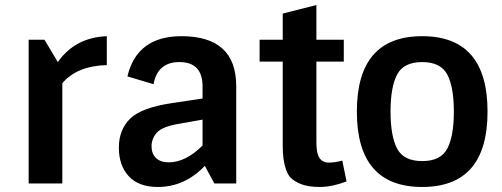

<svg xmlns="http://www.w3.org/2000/svg" viewBox="-20 -730 1996 764"><path d="M228 0H94V-572H157L210 -483Q279 -581 405 -586V-471Q287 -468 228 -399Z M702 -586Q920 -586 920 -387V0H833L795 -70Q715 14 608 14Q532 14 492.5 -28.5Q453 -71 453 -142.5Q453 -214 498 -258Q543 -302 666 -320L786 -338V-386Q786 -483 694 -483Q607 -483 591 -395L487 -426Q525 -586 702 -586ZM651 -84Q719 -84 786 -151V-254L690 -237Q625 -226 604 -202Q583 -178 583 -148Q583 -118 601 -101Q619 -84 651 -84Z M1013 -485V-572H1105V-676L1239 -710V-572H1348V-485H1239V-162Q1239 -119 1251.5 -101Q1264 -83 1288.5 -83Q1313 -83 1342 -91L1359 -8Q1300 14 1253.5 14Q1207 14 1179 3Q1151 -8 1137 -22.5Q1123 -37 1116 -62Q1105 -97 1105 -149V-485Z M1560 -139Q1586 -89 1660 -89Q1734 -89 1760 -139Q1786 -189 1786 -286Q1786 -383 1760 -433Q1734 -483 1660 -483Q1586 -483 1560 -433Q1534 -383 1534 -286Q1534 -189 1560 -139ZM1920 -286Q1920 14 1660 14Q1400 14 1400 -286Q1400 -586 1660 -586Q1920 -586 1920 -286Z"/></svg>

Font: Sintony
Style: Bold
Weight: 700
Designer: Eduardo Rodriguez Tunni
Foundry: Eduardo Rodriguez Tunni
Version: Version 1.001